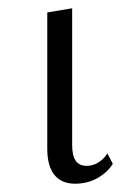

<svg xmlns="http://www.w3.org/2000/svg" viewBox="-20 -438 320 463"><path d="M161 5Q128 5 111 -16.5Q94 -38 94 -79V-408L154 -418V-88Q154 -63 162.5 -50.5Q171 -38 189 -38Q203 -38 216 -45.5Q229 -53 239 -68L252 -43Q239 -22 215 -8.5Q191 5 161 5Z"/></svg>

Font: Ysabeau Office Light
Style: Regular
Weight: 300
Designer: Christian Thalmann (Catharsis Fonts)
Version: Version 2.001;gftools[0.9.30]; featfreeze: tnum,lnum,ss02